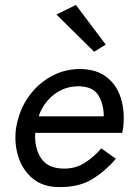

<svg xmlns="http://www.w3.org/2000/svg" viewBox="-20 -750 540 779"><path d="M209 -691 288 -730 409 -569 362 -540ZM450 -106Q408 -56 354 -23Q300 10 220 9Q155 9 113.5 -25Q72 -59 54.5 -113.5Q37 -168 45 -230Q49 -255 57 -279Q74 -333 110 -376Q146 -419 196 -444.5Q246 -470 306 -470Q372 -469 413 -437Q454 -405 470.5 -351.5Q487 -298 480 -234Q479 -228 478 -222.5Q477 -217 476 -211H123Q119 -151 146 -109Q173 -67 237 -66Q286 -65 324 -89.5Q362 -114 391 -148ZM299 -400Q241 -400 197.5 -365Q154 -330 137 -278H401Q401 -328 379 -363.5Q357 -399 299 -400Z"/></svg>

Font: Jost*
Style: Italic
Weight: 400
Italic angle: -10°
Version: Version 3.7